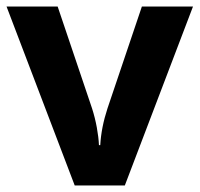

<svg xmlns="http://www.w3.org/2000/svg" viewBox="-20 -566 609 586"><path d="M208 0 0 -546H156L261 -235Q270 -207 275.5 -177Q281 -147 282 -123H286Q289 -177 308 -235L413 -546H569L361 0Z"/></svg>

Font: Noto Sans Thaana
Style: Bold
Weight: 700
Designer: David Williams
Foundry: Google Inc.
Version: Version 3.001; ttfautohint (v1.8.4.7-5d5b)